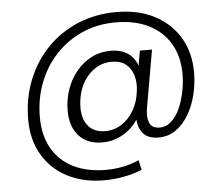

<svg xmlns="http://www.w3.org/2000/svg" viewBox="-56 -700 1109 958"><g transform="rotate(-5 498.5 -220.5)"><path d="M427 195Q324 195 244.5 154Q165 113 120.5 37.5Q76 -38 76 -140Q76 -244 111.5 -334.5Q147 -425 211.5 -492.5Q276 -560 365 -598Q454 -636 561 -636Q670 -636 751 -594Q832 -552 876.5 -477Q921 -402 921 -303Q921 -246 907.5 -191Q894 -136 867.5 -91.5Q841 -47 803.5 -20.5Q766 6 716 6Q659 6 634 -30Q609 -66 615 -122L619 -157L635 -133Q609 -69 554.5 -31.5Q500 6 435 6Q360 6 318 -40.5Q276 -87 276 -166Q276 -221 293 -271Q310 -321 342 -360.5Q374 -400 418 -423Q462 -446 515 -446Q578 -446 615 -412Q652 -378 658 -313L638 -301L661 -434H722L671 -143Q664 -99 676 -71Q688 -43 726 -43Q759 -43 785 -66.5Q811 -90 828 -128.5Q845 -167 854 -211.5Q863 -256 863 -299Q863 -388 825 -452Q787 -516 717.5 -550.5Q648 -585 552 -585Q461 -585 384.5 -551Q308 -517 252 -457Q196 -397 165.5 -317.5Q135 -238 135 -147Q135 -55 172.5 10.5Q210 76 279 110Q348 144 442 144Q484 144 527 135.5Q570 127 607 110L618 159Q574 177 525.5 186Q477 195 427 195ZM455 -49Q500 -49 537 -73Q574 -97 598.5 -139.5Q623 -182 629 -238Q634 -280 623 -315Q612 -350 585.5 -370.5Q559 -391 516 -391Q475 -391 442.5 -372.5Q410 -354 387 -323.5Q364 -293 352.5 -255Q341 -217 341 -175Q341 -118 370 -83.5Q399 -49 455 -49Z"/></g></svg>

Font: DM Sans 16pt Light
Style: Regular
Weight: 300
Version: Version 4.004;gftools[0.9.30]